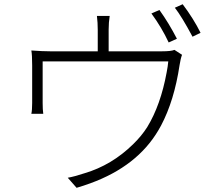

<svg xmlns="http://www.w3.org/2000/svg" viewBox="-20 -856 1040 912"><path d="M820.3 -671.9 781.2 -654.3Q748 -725.6 699.2 -792L737.3 -808.6Q782.2 -746.1 820.3 -671.9ZM496.1 -612.3H750Q793 -612.3 808.6 -619.1L844.7 -595.7Q837.9 -578.1 833 -546.9Q807.6 -377.9 745.1 -259.8Q738.3 -248 732.4 -237.3Q631.8 -66.4 409.2 14.6Q377 26.4 343.8 36.1L301.8 -11.7Q331.1 -16.6 381.8 -33.2Q510.7 -71.3 612.3 -170.9Q653.3 -210.9 679.7 -252.9Q743.2 -357.4 771.5 -511.7Q777.3 -541 779.3 -564.5H182.6V-366.2Q182.6 -335 185.5 -315.4H128.9Q132.8 -333 132.8 -367.2V-544.9Q132.8 -594.7 128.9 -616.2Q182.6 -612.3 217.8 -612.3H444.3V-714.8Q444.3 -748 440.4 -780.3H501Q496.1 -749 496.1 -714.8ZM810.5 -819.3 847.7 -835.9Q900.4 -765.6 932.6 -700.2L894.5 -681.6Q842.8 -778.3 810.5 -819.3Z"/></svg>

Font: Taipei Sans TC Beta Light
Style: Regular
Weight: 300
Designer: JT Foundry
Foundry: JT Foundry
Version: Version 1.000